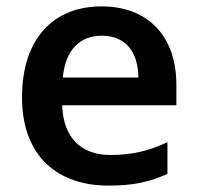

<svg xmlns="http://www.w3.org/2000/svg" viewBox="-20 -572 620 602"><path d="M298 -552C149 -552 49 -452 49 -267C49 -82 161 10 320 10C399 10 451 -2 505 -27V-126C446 -99 395 -86 326 -86C232 -86 178 -143 175 -242H533V-306C533 -460 443 -552 298 -552ZM299 -460C377 -460 413 -406 414 -329H177C185 -415 230 -460 299 -460Z"/></svg>

Font: Noto Sans New Tai Lue Semibold
Style: Regular
Weight: 600
Designer: Monotype Design Team
Foundry: Monotype Imaging Inc.
Version: Version 2.004